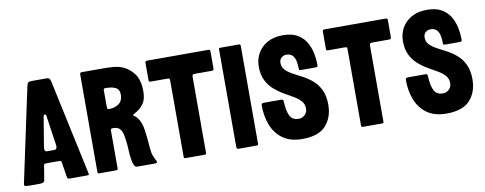

<svg xmlns="http://www.w3.org/2000/svg" viewBox="-61 -1004 3309 1309"><g transform="rotate(-10 1593.0 -350.0)"><path d="M178 -120 161 -17Q160 -7 148.5 -3.5Q137 0 125 0H59Q46 0 33 -1.5Q20 -3 20 -13Q20 -16 21 -20L160 -672Q164 -690 171 -695Q178 -700 200 -700H294Q313 -700 318 -692.5Q323 -685 326 -671L466 -18Q467 -14 467.5 -11Q468 -8 468 -6Q468 0 453 0H336Q323 0 320.5 -4.5Q318 -9 316 -20L301 -114Q300 -125 295 -127.5Q290 -130 282 -130H202Q188 -130 184 -128.5Q180 -127 178 -120ZM215 -210H261Q274 -210 278.5 -215.5Q283 -221 283 -231Q283 -234 283 -237.5Q283 -241 282 -245L253 -443Q252 -454 249.5 -456.5Q247 -459 242 -459Q237 -459 235.5 -456.5Q234 -454 232 -443L201 -255Q198 -240 198 -231Q198 -217 203 -213.5Q208 -210 215 -210Z M866 -320Q889 -289 896.5 -233.5Q904 -178 909 -109Q912 -72 920 -54Q928 -36 933 -25Q935 -22 937.5 -17.5Q940 -13 940 -8Q940 -3 935 -1.5Q930 0 925 0H803Q789 0 782 -13Q775 -26 771 -48Q767 -70 765 -96Q764 -124 761 -159Q758 -194 752 -224Q746 -254 735 -267Q727 -278 714 -282.5Q701 -287 691 -287H685Q673 -287 670.5 -283.5Q668 -280 668 -270V-15Q668 -5 665.5 -2.5Q663 0 649 0H538Q532 0 530 -2Q528 -4 528 -14V-685Q528 -696 532 -698Q536 -700 546 -700H688Q724 -700 757.5 -697.5Q791 -695 819 -684Q867 -665 899.5 -621Q932 -577 932 -498Q932 -446 912 -416.5Q892 -387 864 -370Q857 -366 846 -359.5Q835 -353 835 -350Q835 -347 844.5 -342Q854 -337 866 -320ZM678 -420Q722 -420 749.5 -440.5Q777 -461 777 -504Q777 -539 751.5 -552Q726 -565 682 -565Q675 -565 671.5 -563Q668 -561 668 -553V-438Q668 -420 678 -420Z M980 -570V-681Q980 -695 983 -697.5Q986 -700 999 -700H1414Q1425 -700 1427.5 -697Q1430 -694 1430 -683V-575Q1430 -563 1427.5 -559Q1425 -555 1412 -555H1298Q1285 -555 1282.5 -549.5Q1280 -544 1280 -533V-13Q1280 -5 1278 -2.5Q1276 0 1268 0H1137Q1129 0 1127 -3Q1125 -6 1125 -13V-535Q1125 -550 1122.5 -552.5Q1120 -555 1105 -555H997Q986 -555 983 -557Q980 -559 980 -570Z M1501 -700H1629Q1640 -700 1640 -687V-13Q1640 -6 1638 -3Q1636 0 1628 0H1505Q1495 0 1492.5 -4.5Q1490 -9 1490 -20V-689Q1490 -696 1492 -698Q1494 -700 1501 -700Z M1863 -263Q1865 -202 1881.5 -166Q1898 -130 1943 -130Q1969 -130 1986.5 -147.5Q2004 -165 2004 -191Q2004 -222 1984.5 -243.5Q1965 -265 1934.5 -282.5Q1904 -300 1870 -319.5Q1836 -339 1805.5 -366Q1775 -393 1755.5 -432Q1736 -471 1736 -529Q1736 -576 1758.5 -617.5Q1781 -659 1825.5 -684.5Q1870 -710 1934 -710Q1993 -710 2031.5 -689Q2070 -668 2092 -632.5Q2114 -597 2123 -554Q2132 -511 2132 -467Q2132 -455 2119 -455H2019Q2010 -455 2006 -456.5Q2002 -458 2002 -467Q2002 -495 1997 -519.5Q1992 -544 1977.5 -559.5Q1963 -575 1934 -575Q1915 -575 1900.5 -562Q1886 -549 1886 -526Q1886 -497 1905.5 -477Q1925 -457 1956 -440.5Q1987 -424 2022 -405.5Q2057 -387 2088 -360Q2119 -333 2138.5 -292Q2158 -251 2158 -190Q2158 -102 2107.5 -46Q2057 10 1944 10Q1861 10 1809 -28Q1757 -66 1733.5 -128Q1710 -190 1710 -261Q1710 -272 1714 -275.5Q1718 -279 1730 -279H1849Q1863 -279 1863 -263Z M2208 -570V-681Q2208 -695 2211 -697.5Q2214 -700 2227 -700H2642Q2653 -700 2655.5 -697Q2658 -694 2658 -683V-575Q2658 -563 2655.5 -559Q2653 -555 2640 -555H2526Q2513 -555 2510.5 -549.5Q2508 -544 2508 -533V-13Q2508 -5 2506 -2.5Q2504 0 2496 0H2365Q2357 0 2355 -3Q2353 -6 2353 -13V-535Q2353 -550 2350.5 -552.5Q2348 -555 2333 -555H2225Q2214 -555 2211 -557Q2208 -559 2208 -570Z M2861 -263Q2863 -202 2879.5 -166Q2896 -130 2941 -130Q2967 -130 2984.5 -147.5Q3002 -165 3002 -191Q3002 -222 2982.5 -243.5Q2963 -265 2932.5 -282.5Q2902 -300 2868 -319.5Q2834 -339 2803.5 -366Q2773 -393 2753.5 -432Q2734 -471 2734 -529Q2734 -576 2756.5 -617.5Q2779 -659 2823.5 -684.5Q2868 -710 2932 -710Q2991 -710 3029.5 -689Q3068 -668 3090 -632.5Q3112 -597 3121 -554Q3130 -511 3130 -467Q3130 -455 3117 -455H3017Q3008 -455 3004 -456.5Q3000 -458 3000 -467Q3000 -495 2995 -519.5Q2990 -544 2975.5 -559.5Q2961 -575 2932 -575Q2913 -575 2898.5 -562Q2884 -549 2884 -526Q2884 -497 2903.5 -477Q2923 -457 2954 -440.5Q2985 -424 3020 -405.5Q3055 -387 3086 -360Q3117 -333 3136.5 -292Q3156 -251 3156 -190Q3156 -102 3105.5 -46Q3055 10 2942 10Q2859 10 2807 -28Q2755 -66 2731.5 -128Q2708 -190 2708 -261Q2708 -272 2712 -275.5Q2716 -279 2728 -279H2847Q2861 -279 2861 -263Z"/></g></svg>

Font: Railroad Gothic CC
Style: Bold
Weight: 700
Designer: indestructible type*
Foundry: Cowboy Collective
Version: Version 1.000